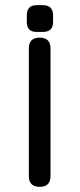

<svg xmlns="http://www.w3.org/2000/svg" viewBox="-20 -541 310 745"><path d="M146 -521Q186 -521 186 -481V-456Q186 -417 146 -417H122Q84 -417 84 -456V-481Q84 -521 122 -521ZM176 -353V142Q176 184 134 184Q92 184 92 142V-353Q92 -395 134 -395Q176 -395 176 -353Z"/></svg>

Font: Jura
Style: Bold
Weight: 700
Designer: Daniel Johnson, Alexei Vanyashin
Foundry: Daniel Johnson
Version: Version 5.103